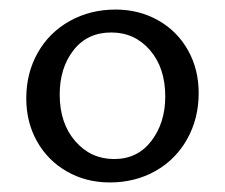

<svg xmlns="http://www.w3.org/2000/svg" viewBox="-20 -684 471 402"><path d="M35 -478Q35 -531 59 -573.5Q83 -616 126 -640Q169 -664 222 -664Q271 -664 311 -641.5Q351 -619 373.5 -579Q396 -539 396 -489Q396 -436 372 -393Q348 -350 305.5 -326Q263 -302 210 -302Q160 -302 120 -325Q80 -348 57.5 -388Q35 -428 35 -478ZM326 -482Q326 -542 294 -579Q262 -616 213 -616Q163 -616 134 -579Q105 -542 105 -486Q105 -426 137.5 -388.5Q170 -351 219 -351Q268 -351 297 -389Q326 -427 326 -482Z"/></svg>

Font: Ysabeau SC Medium
Style: Regular
Weight: 500
Designer: Christian Thalmann (Catharsis Fonts)
Version: Version 0.003